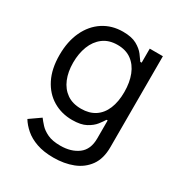

<svg xmlns="http://www.w3.org/2000/svg" viewBox="-179 -681 967 1025"><g transform="rotate(30 304.5 -168.5)"><path d="M296.9 215.8Q236.3 215.8 192.6 200.4Q148.9 185.1 119.9 159.9Q90.8 134.8 73.7 106.4L140.6 59.6Q151.9 74.7 169.4 94Q187 113.3 217.3 127.7Q247.6 142.1 296.9 142.1Q362.8 142.1 405.8 110.1Q448.7 78.1 448.7 9.8V-101.1H441.9Q432.6 -85.9 415.8 -64.2Q398.9 -42.5 367.4 -25.4Q335.9 -8.3 282.7 -8.3Q216.8 -8.3 164.3 -39.6Q111.8 -70.8 81.5 -130.6Q51.3 -190.4 51.3 -275.4Q51.3 -359.4 80.6 -421.6Q109.9 -483.9 162.6 -518.3Q215.3 -552.7 284.2 -552.7Q337.4 -552.7 368.9 -535.2Q400.4 -517.6 417.2 -495.4Q434.1 -473.1 443.4 -459H451.7V-545.4H532.7V15.6Q532.7 85.9 501 130.1Q469.2 174.3 415.8 195.1Q362.3 215.8 296.9 215.8ZM293.9 -84Q344.2 -84 379.2 -106.9Q414.1 -129.9 432.1 -173.3Q450.2 -216.8 450.2 -276.9Q450.2 -335.9 432.4 -381.1Q414.6 -426.3 379.9 -451.7Q345.2 -477.1 293.9 -477.1Q240.7 -477.1 205.3 -450.2Q169.9 -423.3 152.3 -377.9Q134.8 -332.5 134.8 -276.9Q134.8 -220.2 152.8 -176.8Q170.9 -133.3 206.1 -108.6Q241.2 -84 293.9 -84Z"/></g></svg>

Font: Sahel VF Regular
Style: Regular
Weight: 400
Foundry: Saber Rastikerdar (saber.rastikerdar@gmail.com)
Version: Version 3.4.0